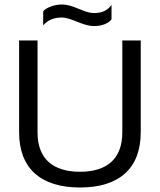

<svg xmlns="http://www.w3.org/2000/svg" viewBox="-20 -824 711 854"><path d="M399 -708C433 -708 463 -720 476 -738V-802C458 -777 433 -766 399 -766C350 -766 310 -804 255 -804C224 -804 188 -792 172 -774V-711C194 -737 223 -746 255 -746C298 -746 347 -708 399 -708ZM336 -60C216 -60 147 -117 147 -235V-644H65V-236C65 -76 160 10 336 10C511 10 606 -76 606 -236V-644H524V-235C524 -117 455 -60 336 -60Z"/></svg>

Font: Kanit Light
Style: Regular
Weight: 300
Designer: Katatrad Team
Foundry: CadsonDemak
Version: Version 1.000;PS 001.000;hotconv 1.0.88;makeotf.lib2.5.64775